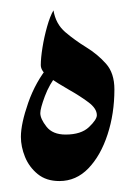

<svg xmlns="http://www.w3.org/2000/svg" viewBox="-20 -335 256 363"><path d="M88.9 -195.3Q73.2 -175.8 64.7 -152.8Q56.2 -129.9 56.2 -121.1Q56.2 -110.4 67.9 -95.5Q79.6 -80.6 104 -80.6Q133.3 -80.6 148.2 -94.7Q163.1 -108.9 163.1 -117.2Q163.1 -129.9 147 -141.8Q130.9 -153.8 110.1 -165.5Q89.4 -177.2 73.2 -188.7Q57.1 -200.2 57.1 -211.9Q57.1 -225.1 60.3 -245.1Q63.5 -265.1 69.1 -284.9Q74.7 -304.7 81.1 -315.4Q85.4 -289.6 103.5 -274.2Q121.6 -258.8 143.1 -245.6Q164.6 -232.4 180.4 -214.6Q196.3 -196.8 196.3 -166Q196.3 -120.1 183.3 -80.6Q170.4 -41 147.2 -16.8Q124 7.3 92.3 7.3Q67.4 7.3 51.3 -5.9Q35.2 -19 27.3 -38.3Q19.5 -57.6 19.5 -76.2Q19.5 -101.1 33.4 -140.9Q47.4 -180.7 72.8 -211.4Z"/></svg>

Font: Lateef
Style: Regular
Weight: 400
Designer: SIL International
Foundry: SIL International
Version: Version 4.200